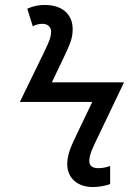

<svg xmlns="http://www.w3.org/2000/svg" viewBox="-20 -744 520 774"><path d="M355 10C383 10 411 3 424 -2V-75C413 -71 396 -66 377 -66C352 -66 340 -76 340 -95C340 -120 355 -151 371 -184L480 -412H189L235 -508C250 -539 260 -562 265 -577C270 -592 273 -609 273 -626C273 -685 233 -724 160 -724C137 -724 115 -720 90 -709L112 -638C125 -645 138 -648 151 -648C171 -648 186 -637 186 -616C186 -589 172 -565 156 -530L60 -333H352L291 -206C275 -173 264 -148 259 -131C254 -114 251 -98 251 -83C251 -26 292 10 355 10Z"/></svg>

Font: BC Sans
Style: Italic
Weight: 400
Italic angle: -12°
Designer: Monotype Design Team
Designer: Province of B.C.
Foundry: Monotype Imaging Inc.
Version: Version 2.000;GOOG;noto-source:20170915:90ef993387c0